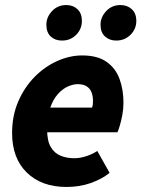

<svg xmlns="http://www.w3.org/2000/svg" viewBox="-20 -730 561 762"><path d="M244 12Q145 12 86.5 -45Q28 -102 28 -202Q28 -271 52.5 -327.5Q77 -384 117.5 -425Q158 -466 207.5 -488Q257 -510 306 -510Q367 -510 403 -484.5Q439 -459 454.5 -416.5Q470 -374 470 -322Q470 -298 465.5 -274Q461 -250 455.5 -231.5Q450 -213 446 -205H138L150 -303H345Q348 -310 348.5 -316Q349 -322 349 -330Q349 -348 343.5 -363Q338 -378 324.5 -387Q311 -396 288 -396Q271 -396 250 -387Q229 -378 210 -357Q191 -336 179 -301.5Q167 -267 167 -216Q167 -171 181.5 -146.5Q196 -122 220.5 -112Q245 -102 275 -102Q298 -102 323.5 -110.5Q349 -119 366 -131L415 -44Q384 -19 340 -3.5Q296 12 244 12ZM226 -569Q199 -569 181.5 -585Q164 -601 164 -632Q164 -662 186.5 -686Q209 -710 243 -710Q270 -710 287.5 -693.5Q305 -677 305 -647Q305 -615 282.5 -592Q260 -569 226 -569ZM441 -569Q415 -569 397 -585Q379 -601 379 -632Q379 -662 401.5 -686Q424 -710 458 -710Q485 -710 503 -693.5Q521 -677 521 -647Q521 -615 498 -592Q475 -569 441 -569Z"/></svg>

Font: Source Sans 3 ExtraBold
Style: Italic
Weight: 800
Italic angle: -11°
Version: Version 3.052;hotconv 1.1.0;makeotfexe 2.6.0